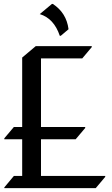

<svg xmlns="http://www.w3.org/2000/svg" viewBox="-20 -977 581 997"><path d="M254.4 -956.5Q325.2 -910.2 335.9 -825.2L295.4 -791H290.5Q260.3 -881.3 186.5 -903.8L249.5 -956.5ZM2.4 0V-3.9L52.2 -63.5H95.2V-253.9H2.4V-258.8L51.8 -317.4H95.2V-678.2L165.5 -737.3H456.5V-732.4L407.2 -673.8H192.9V-317.4H422.4V-312.5L373 -253.9H192.9V-63.5H526.4V-58.6L477.1 0Z"/></svg>

Font: Gothica
Style: Book
Weight: 400
Designer: Wojciech Kalinowski "wmk69" (wmk69@o2.pl)
Foundry: Wojciech Kalinowski "wmk69" (wmk69@o2.pl)
Version: Version 2.1.0; 2021-05-14